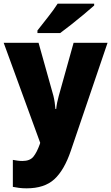

<svg xmlns="http://www.w3.org/2000/svg" viewBox="-20 -786 606 1046"><path d="M0 -553H190L271 -264Q275 -248 278 -228Q281 -208 282 -192H286Q288 -211 291.5 -228Q295 -245 300 -263L381 -553H566L366 35Q330 141 276 190.5Q222 240 125 240Q102 240 83.5 237.5Q65 235 50 232V85Q61 87 74.5 89Q88 91 102 91Q143 91 162 67.5Q181 44 197 -1L199 -8ZM493 -756Q473 -738 439.5 -710Q406 -682 370 -653.5Q334 -625 308 -606H184V-620Q209 -652 241 -692.5Q273 -733 294 -766H493Z"/></svg>

Font: Noto Sans Sinhala UI SemiCondensed Black
Style: Regular
Weight: 900
Width: 4
Designer: Jelle Bosma - Monotype Design Team
Foundry: Monotype Imaging Inc.
Version: Version 2.006; ttfautohint (v1.8.4.7-5d5b)